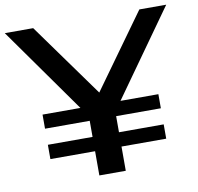

<svg xmlns="http://www.w3.org/2000/svg" viewBox="-94 -866 983 954"><g transform="rotate(-10 398.0 -389.0)"><path d="M690 -346.7V-275.6H464.4V-194.4H690V-122.2H464.4V0H331.1V-122.2H105.6V-194.4H331.1V-275.6H105.6V-346.7H296.7L-8.9 -777.8H134.4L402.2 -405.6L670 -777.8H805.6L498.9 -346.7Z"/></g></svg>

Font: Paperlogy 6 SemiBold
Style: Regular
Weight: 600
Designer: redesigned by Lee Juim, glyphs from Gmarket Sans & Montserrat
Foundry: PT&
Version: Version 1.001